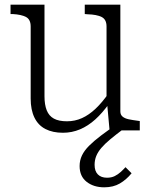

<svg xmlns="http://www.w3.org/2000/svg" viewBox="-20 -557 647 820"><path d="M170 -537V-146Q170 -110 179.5 -86Q189 -62 210 -50.5Q231 -39 266 -39Q300 -39 330 -52.5Q360 -66 388.5 -93Q417 -120 444 -159L447 -116Q418 -75 387 -47Q356 -19 321.5 -4.5Q287 10 249 10Q205 10 174 -6Q143 -22 127 -55Q111 -88 111 -136V-444Q111 -474 91 -484.5Q71 -495 34 -497H25V-537ZM494 -537V-81Q494 -67 503.5 -59Q513 -51 530 -47.5Q547 -44 570 -41L577 -40V0H448L437 -120L435 -125V-444Q435 -474 414 -484.5Q393 -495 354 -496L342 -497V-537ZM486 -31 507 -6Q475 18 451.5 37.5Q428 57 413 74.5Q398 92 391 109.5Q384 127 384 147Q384 174 398 188Q412 202 437 202Q456 202 470 195Q484 188 495.5 177.5Q507 167 516 157L542 183Q520 210 492 226.5Q464 243 425 243Q380 243 350 219.5Q320 196 320 152Q320 128 330 107Q340 86 360.5 65.5Q381 45 412 21.5Q443 -2 486 -31Z"/></svg>

Font: Roboto Serif SemiCondensed ExtraLight
Style: Regular
Weight: 250
Width: 4
Designer: Greg Gazdowicz
Foundry: Commercial Type
Version: Version 1.007